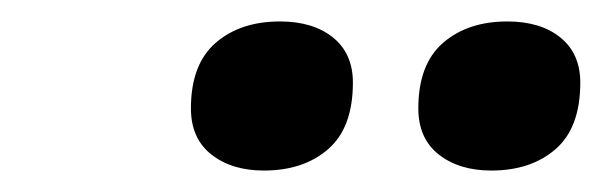

<svg xmlns="http://www.w3.org/2000/svg" viewBox="-20 -724 561 179"><path d="M438 -565Q408 -565 389 -580Q370 -595 370 -623Q370 -664 393 -684Q416 -704 453 -704Q484 -704 502.5 -689Q521 -674 521 -647Q521 -605 498 -585Q475 -565 438 -565ZM226 -565Q196 -565 177 -580Q158 -595 158 -623Q158 -664 181 -684Q204 -704 241 -704Q272 -704 290.5 -689Q309 -674 309 -647Q309 -605 286 -585Q263 -565 226 -565Z"/></svg>

Font: Work Sans SemiBold
Style: Italic
Weight: 600
Italic angle: -13°
Designer: Wei Huang
Foundry: Wei Huang
Version: Version 2.012; ttfautohint (v1.8.3)